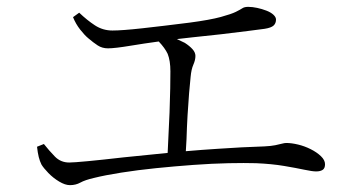

<svg xmlns="http://www.w3.org/2000/svg" viewBox="-20 -642 1040 560"><path d="M752 -558Q737 -556 702 -551.5Q667 -547 624 -542Q581 -537 540 -533Q516 -530 496 -528Q508 -522 519 -517Q533 -508 541.5 -498.5Q550 -489 550 -479Q550 -467 544 -453.5Q538 -440 536 -418Q534 -400 531.5 -370Q529 -340 527 -305Q525 -270 524 -236Q523 -217 522 -201Q568 -205 615 -208Q687 -213 751 -215Q771 -216 783 -218.5Q795 -221 802.5 -223Q810 -225 815 -225Q830 -225 849 -220.5Q868 -216 886 -207Q904 -198 916 -186.5Q928 -175 928 -163Q928 -151 921 -146.5Q914 -142 902 -142Q891 -142 867.5 -147Q844 -152 808.5 -158Q773 -164 727 -166Q694 -167 646.5 -166Q599 -165 544 -161Q489 -157 435 -151.5Q381 -146 333.5 -138.5Q286 -131 254 -123Q228 -117 214.5 -109.5Q201 -102 184 -102Q170 -102 152.5 -112.5Q135 -123 121 -137.5Q107 -152 101 -162Q96 -172 93 -184Q90 -196 88 -214L108 -222Q123 -203 140 -185.5Q157 -168 182 -168Q195 -168 237 -172Q279 -176 340 -183Q399 -189 469 -196Q470 -215 471 -239Q473 -276 474.5 -314Q476 -352 476.5 -384.5Q477 -417 477 -434Q477 -465 469 -485Q461 -502 443 -521Q399 -515 363 -509Q315 -501 295 -501Q278 -501 265 -509.5Q252 -518 238 -530Q227 -539 214 -555.5Q201 -572 193 -592L211 -605Q234 -583 257 -568Q280 -553 308 -553Q336 -553 395 -559.5Q454 -566 533 -576Q593 -584 624 -592.5Q655 -601 668 -607.5Q681 -614 687 -618Q693 -622 704 -622Q716 -622 730 -619Q744 -616 757 -611Q770 -606 777.5 -599Q785 -592 785 -585Q785 -574 778 -567.5Q771 -561 752 -558Z"/></svg>

Font: Early Summer Mincho Light
Style: Regular
Weight: 300
Designer: GuiWonder
Version: Version 1.002